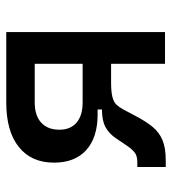

<svg xmlns="http://www.w3.org/2000/svg" viewBox="13 -571 560 626"><g transform="rotate(-90 293.0 -258.0)"><path d="M61.5 2.4V-90.3H77.6Q97.7 -90.3 108.6 -98.9Q119.6 -107.4 130.9 -124L155.3 -160.2Q170.9 -183.1 192.1 -194.3Q213.4 -205.6 249 -205.6V-219.7H232.9Q157.7 -219.7 116.7 -256.8Q75.7 -293.9 75.7 -361.8Q75.7 -436 127 -476.8Q178.2 -517.6 272 -517.6H501.5V0H397.9V-175.8H337.9Q306.2 -175.8 289.6 -171.4Q272.9 -167 264.6 -158.2Q256.3 -149.4 249 -135.7L228 -96.2Q210.4 -62.5 192.6 -40.8Q174.8 -19 149.4 -8.3Q124 2.4 82.5 2.4ZM272 -268.6H397.9V-424.8H272Q229.5 -424.8 206.3 -403.8Q183.1 -382.8 183.1 -344.2Q183.1 -308.1 206.3 -288.3Q229.5 -268.6 272 -268.6Z"/></g></svg>

Font: Caskaydia Cove
Style: Regular
Weight: 400
Monospace: yes
Designer: Aaron Bell
Foundry: Saja Typeworks
Version: Version 4.300; ttfautohint (v1.8.3)